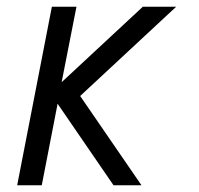

<svg xmlns="http://www.w3.org/2000/svg" viewBox="-20 -550 590 570"><path d="M317 0 151 -242 104 0H31L134 -530H207L163 -306L404 -530H503L218 -265L400 0Z"/></svg>

Font: Lode Term
Style: Italic
Weight: 400
Italic angle: -11°
Monospace: yes
Designer: Belleve Invis
Foundry: Belleve Invis
Version: Version 29.2.0